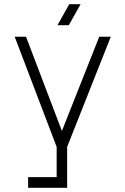

<svg xmlns="http://www.w3.org/2000/svg" viewBox="-20 -695 598 915"><path d="M453 -520 275 -71 104 -520H50L250 5V149H114V200H300V5L508 -520ZM254 -575H308L364 -675H310Z"/></svg>

Font: Grotesk 01 Extrafine
Style: Bold
Weight: 400
Designer: Frank Adebiaye, contributions by Jérémy Landes, Ariel Martín Pérez
Foundry: Velvetyne Type Foundry
Version: Version 3.000;Glyphs 3.1.2 (3150)